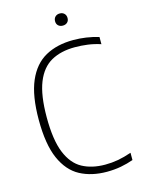

<svg xmlns="http://www.w3.org/2000/svg" viewBox="-135 -987 783 1070"><g transform="rotate(-15 256.5 -452.0)"><path d="M345.5 9Q257 9 191.2 -26.2Q125.5 -61.5 89 -144.2Q52.5 -227 52.5 -369Q52.5 -507.5 88.5 -591Q124.5 -674.5 191.8 -711.8Q259 -749 353 -749Q427 -749 499 -727.5V-686Q460 -698.5 424 -703.2Q388 -708 351 -708Q270.5 -708 214.2 -676.5Q158 -645 128.5 -571.5Q99 -498 99 -371Q99 -240 129.2 -166Q159.5 -92 214.8 -62Q270 -32 346.5 -32Q385 -32 421 -38.5Q457 -45 499 -59.5V-17.5Q465.5 -5.5 427 1.8Q388.5 9 345.5 9ZM318.5 -841.5Q302.5 -841.5 292.5 -850.8Q282.5 -860 282.5 -876Q282.5 -892 292.5 -901.8Q302.5 -911.5 318.5 -911.5Q334.5 -911.5 344.5 -901.8Q354.5 -892 354.5 -876Q354.5 -860 344.5 -850.8Q334.5 -841.5 318.5 -841.5Z"/></g></svg>

Font: Encode Sans Semi Condensed ExtraLight
Style: Regular
Weight: 200
Width: 4
Designer: Multiple Designers
Foundry: Impallari Type
Version: Version 3.000; ttfautohint (v1.8.3) -l 8 -r 50 -G 200 -x 14 